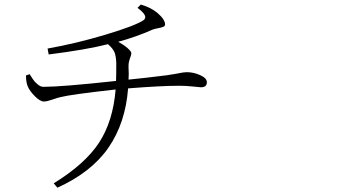

<svg xmlns="http://www.w3.org/2000/svg" viewBox="-20 -789 1540 857"><path d="M593.8 -753.9 608.4 -768.6Q653.3 -755.9 682.6 -731.4Q716.8 -702.1 716.8 -679.7Q716.8 -672.9 709 -669.4Q701.2 -666 685.5 -663.1Q669.9 -660.2 662.1 -657.2Q586.9 -624 507.8 -602.5Q531.2 -589.8 548.8 -574.7Q566.4 -559.6 566.4 -550.8Q566.4 -544.9 559.6 -526.9Q552.7 -508.8 553.7 -487.3Q555.7 -460 553.7 -433.6Q631.8 -441.4 724.6 -453.1Q745.1 -456.1 761.7 -459Q778.3 -461.9 785.2 -463.4Q792 -464.8 799.3 -465.8Q806.6 -466.8 814.5 -466.8Q843.8 -466.8 873.5 -453.6Q903.3 -440.4 903.3 -421.9Q903.3 -399.4 877 -399.4Q874 -399.4 841.8 -402.8Q809.6 -406.2 781.2 -406.2Q698.2 -406.2 551.8 -394.5Q540 -240.2 464.4 -130.4Q388.7 -20.5 236.3 48.8L219.7 29.3Q359.4 -56.6 421.9 -151.9Q484.4 -247.1 496.1 -389.6Q294.9 -367.2 250 -355.5Q239.3 -353.5 214.4 -344.7Q189.5 -335.9 175.8 -335.9Q159.2 -335.9 135.7 -359.4Q112.3 -382.8 103.5 -404.3Q96.7 -419.9 95.7 -452.1L112.3 -458Q125 -437.5 131.8 -428.7Q138.7 -419.9 150.4 -410.6Q162.1 -401.4 173.8 -401.4Q254.9 -401.4 498 -427.7Q499 -453.1 499 -506.8Q498 -538.1 491.2 -555.2Q484.4 -572.3 461.9 -591.8Q367.2 -567.4 197.3 -545.9L192.4 -572.3Q319.3 -594.7 451.2 -634.3Q583 -673.8 621.1 -699.2Q644.5 -716.8 593.8 -753.9Z"/></svg>

Font: Bpmf Zihi Serif Light
Style: Light
Weight: 300
Foundry: But Ko
Version: Version 1.320